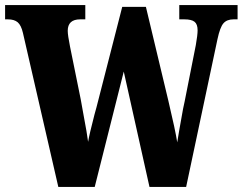

<svg xmlns="http://www.w3.org/2000/svg" viewBox="-25 -734 953 754"><path d="M65 -605Q58 -635 44.5 -646.5Q31 -658 6 -658H-5V-714H310V-658H290Q241 -658 241 -613Q241 -596 250 -551L292 -344Q294 -332 296.5 -319Q299 -306 301 -294Q318 -204 321 -177Q326 -207 346 -284L354 -313L455 -707H548L636 -339Q664 -221 671 -175Q676 -208 694 -307L700 -335L744 -557Q751 -597 751 -615Q751 -639 739 -648.5Q727 -658 699 -658H679V-714H908V-658H892Q866 -658 852.5 -642.5Q839 -627 829 -580L706 0H562L461 -453L347 0H204Z"/></svg>

Font: Noto Serif CondBlack
Style: Regular
Weight: 900
Width: 3
Designer: Monotype Design Team
Foundry: Monotype Imaging Inc.
Version: Version 1.001